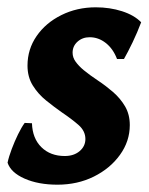

<svg xmlns="http://www.w3.org/2000/svg" viewBox="-20 -493 407 525"><path d="M67.4 -156Q68.7 -114.5 93.3 -90.4Q117.8 -66.4 157.1 -66.4Q182 -66.4 197.8 -79.8Q213.5 -93.2 213.5 -112.9Q213.5 -134.8 194.6 -151.4Q175.6 -167.9 149.6 -185.4Q127.6 -200.8 105.9 -218.4Q84.2 -235.9 69.7 -259.2Q55.2 -282.5 55.2 -313.6Q55.2 -358.4 80.1 -394.4Q104.9 -430.4 147.7 -451.7Q190.5 -473 241.8 -473Q280.3 -473 313.7 -462.3Q347 -451.6 366 -432.1Q355.5 -404.2 342.5 -377.1Q329.5 -350.1 318.9 -331.6H300Q289.4 -359.6 269.3 -375.4Q249.3 -391.2 225.1 -391.2Q205.6 -391.2 192 -379.1Q178.5 -367 178.5 -348.9Q178.5 -335.6 187 -324Q195.5 -312.4 208.5 -301.5Q225.5 -287.6 247.2 -273.2Q268.9 -258.8 288.9 -241.6Q308.9 -224.3 321.9 -202.3Q334.9 -180.2 334.9 -151Q334.9 -106.7 308 -69.5Q281.2 -32.3 236.5 -10.1Q191.8 12 137.1 12Q84.8 12 47.2 -4.6Q9.6 -21.2 0.7 -48.1Q4.2 -64.9 12.1 -85.6Q19.9 -106.4 29.4 -125.8Q38.9 -145.2 47.5 -156.9Z"/></svg>

Font: Alegreya
Style: Italic
Weight: 400
Italic angle: -7°
Designer: Juan Pablo del Peral
Foundry: Huerta Tipografica
Version: Version 2.009